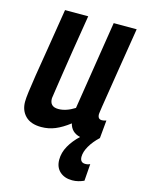

<svg xmlns="http://www.w3.org/2000/svg" viewBox="-114 -609 663 888"><g transform="rotate(15 217.0 -165.0)"><path d="M320 211Q283 211 260.5 190.5Q238 170 238 134Q238 100 256 68Q274 36 304 8Q261 -2 251 -43Q216 -16 184.5 -3Q153 10 118 10Q68 10 42 -16Q16 -42 16 -84Q16 -101 20 -131.5Q24 -162 32 -214Q40 -266 53.5 -345.5Q67 -425 85 -541H196Q179 -437 168 -368.5Q157 -300 150.5 -255.5Q144 -211 139.5 -183Q135 -155 132 -132Q131 -91 173 -91Q210 -91 251 -117L318 -541H428Q408 -420 396 -342.5Q384 -265 376.5 -220Q369 -175 366 -154Q363 -133 362 -126Q361 -119 361 -117Q361 -93 381 -93Q390 -93 402 -97L394 -11Q366 15 350 43Q334 71 334 94Q334 122 359 122Q367 122 372.5 120.5Q378 119 382 117L376 198Q363 204 349 207.5Q335 211 320 211Z"/></g></svg>

Font: Georama SemiCondensed SemiBold
Style: Italic
Weight: 600
Width: 4
Italic angle: -9°
Designer: Jean-Baptiste Levee
Foundry: Production Type
Version: Version 1.000